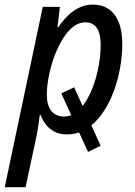

<svg xmlns="http://www.w3.org/2000/svg" viewBox="-57 -567 579 824"><path d="M320.8 85 206.1 -166 261.2 -192.4 375 58.6ZM-36.6 236.3 126.5 -537.6H200.2L189.5 -449.7H192.9Q212.4 -478.5 235.1 -500.5Q257.8 -522.5 284.4 -534.9Q311 -547.4 341.8 -547.4Q379.9 -547.4 408.2 -528.8Q436.5 -510.3 452.1 -472.7Q467.8 -435.1 467.8 -377.9Q467.8 -326.7 457.8 -272.2Q447.8 -217.8 428.2 -167.5Q408.7 -117.2 379.9 -77.1Q351.1 -37.1 313.5 -13.7Q275.9 9.8 230 9.8Q200.2 9.8 178.2 -1.2Q156.2 -12.2 141.1 -31.2Q126 -50.3 117.2 -73.7H113.8Q110.8 -48.8 106.4 -21.2Q102.1 6.3 97.2 28.8L52.7 236.3ZM219.2 -66.9Q247.6 -66.9 271.7 -86.2Q295.9 -105.5 314.9 -137.7Q334 -169.9 347.4 -210Q360.8 -250 367.9 -292.7Q375 -335.4 375 -374.5Q375 -423.3 358.4 -447.3Q341.8 -471.2 309.1 -471.2Q285.2 -471.2 263.7 -456.8Q242.2 -442.4 224.1 -417.5Q206.1 -392.6 191.2 -360.8Q176.3 -329.1 165.8 -293.9Q155.3 -258.8 149.7 -224.4Q144 -189.9 144 -159.7Q144 -116.2 162.8 -91.6Q181.6 -66.9 219.2 -66.9Z"/></svg>

Font: Open Sans SemiCondensed Medium
Style: Italic
Weight: 500
Width: 4
Italic angle: -12°
Designer: Monotype Design Team
Foundry: Monotype Imaging Inc.
Version: Version 3.000